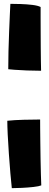

<svg xmlns="http://www.w3.org/2000/svg" viewBox="-20 -771 256 1000"><path d="M23 -410.5Q23 -454 24.2 -505Q25.5 -556 27.5 -605.2Q29.5 -654.5 31.2 -693.2Q33 -732 34 -751Q56 -751 87.5 -750Q119 -749 148.2 -745.5Q177.5 -742 191.5 -734.5Q191.5 -714.5 191.5 -680.2Q191.5 -646 191.8 -605.5Q192 -565 192.2 -525Q192.5 -485 193 -452.5Q193.5 -420 194 -402.5Q157.5 -402.5 120.2 -404Q83 -405.5 56.2 -407.5Q29.5 -409.5 23 -410.5ZM18 -142Q55 -146 103.5 -147.2Q152 -148.5 189 -148.5Q189 -136 189.2 -104Q189.5 -72 190 -29.5Q190.5 13 191.2 56.8Q192 100.5 193 137.2Q194 174 195 194.5Q183 199.5 154.2 202.8Q125.5 206 94 207.5Q62.5 209 41.5 209Q38 179 34 131Q30 83 26.2 30Q22.5 -23 20.2 -69.5Q18 -116 18 -142Z"/></svg>

Font: Grandstander Black
Style: Regular
Weight: 900
Designer: Tyler Finck
Foundry: Etcetera Type Co
Version: Version 1.200; ttfautohint (v1.8.3)